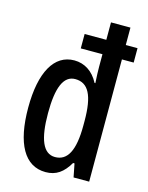

<svg xmlns="http://www.w3.org/2000/svg" viewBox="-116 -833 705 915"><g transform="rotate(15 236.5 -375.0)"><path d="M199 10C251 10 285 -15 315 -66H322L335 0H412V-603H470V-674H412V-760H316V-674H209V-603H316V-540C316 -520 317 -493 319 -461H315C288 -513 245 -540 195 -540C96 -540 40 -441 40 -266C40 -89 95 10 199 10ZM224 -71C165 -71 138 -137 138 -265C138 -390 164 -455 222 -455C287 -455 316 -399 316 -273V-251C316 -127 285 -71 224 -71Z"/></g></svg>

Font: Noto Sans Khmer ExtraCondensed Medium
Style: Regular
Weight: 500
Width: 2
Designer: Danh Hong and the Monotype Design Team
Foundry: Monotype Imaging Inc.
Version: Version 2.004